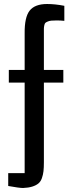

<svg xmlns="http://www.w3.org/2000/svg" viewBox="-20 -782 389 958"><path d="M301 -753V-678Q282 -680 263 -680Q246 -680 236 -679Q226 -678 218 -674.5Q210 -671 206.5 -668Q203 -665 201 -655.5Q199 -646 199 -638.5Q199 -631 199 -613V-433H296V-370H199V27Q199 54 197 72Q195 90 189 107Q183 124 171.5 133.5Q160 143 141 149Q122 155 95 156Q76 156 21 146V82H103V-370H24V-433H103V-615Q102 -696 128 -729Q154 -762 215 -762Q255 -762 301 -753Z"/></svg>

Font: Myanmar Chatu
Style: Regular
Weight: 400
Designer: Danh Hong
Foundry: Google Inc.
Version: Version 2.00 November 20, 2015